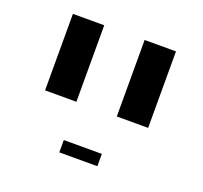

<svg xmlns="http://www.w3.org/2000/svg" viewBox="-99 -719 801 759"><g transform="rotate(20 302.0 -339.5)"><path d="M216.8 -606V-284.2H85V-606ZM518.6 -606V-284.2H386.7V-606ZM381.8 -125V-73.2H221.7V-125Z"/></g></svg>

Font: Arimo
Style: Bold
Weight: 700
Designer: Steve Matteson
Foundry: Monotype Imaging Inc.
Version: Version 1.33